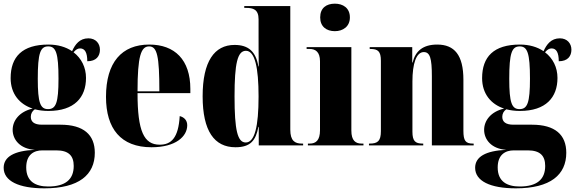

<svg xmlns="http://www.w3.org/2000/svg" viewBox="-33 -793 3136 1047"><path d="M209 234C398 234 484 160 484 40C484 -58 423 -113 297 -113H196C152 -113 135 -130 135 -156C135 -172 142 -187 157 -197C180 -191 205 -188 231 -188C373 -188 436 -262 436 -368C436 -426 411 -475 368 -508C381 -523 391 -529 404 -529C430 -529 443 -506 443 -459C492 -459 512 -487 512 -522C512 -556 489 -584 449 -584C401 -584 377 -551 360 -514C326 -537 282 -550 231 -550C88 -550 25 -483 25 -367C25 -281 74 -224 145 -201C72 -184 36 -135 36 -85C36 -32 76 19 157 24C44 29 -13 62 -13 122C-13 194 69 234 209 234ZM229 -198C187 -198 173 -232 173 -363C173 -504 187 -540 230 -540C272 -540 286 -504 286 -364C286 -232 272 -198 229 -198ZM230 224C161 224 110 197 110 120C110 50 152 27 198 27H274C341 27 369 56 369 112C369 186 323 224 230 224Z M793 10C927 10 988 -50 988 -110C988 -137 971 -154 947 -160C940 -41 901 -4 838 -4C752 -4 717 -77 717 -285H1005V-308C1005 -467 920 -550 781 -550C631 -550 545 -453 545 -265C545 -91 626 10 793 10ZM836 -295H717C717 -488 736 -540 780 -540C824 -540 836 -488 836 -295Z M1251 10C1333 10 1362 -27 1376 -101H1378V0H1620V-10H1613C1575 -10 1550 -25 1550 -86V-760H1299V-750H1309C1347 -750 1377 -742 1377 -688V-591C1377 -551 1377 -497 1378 -431H1376C1362 -513 1321 -548 1246 -548C1136 -548 1072 -458 1072 -268C1072 -78 1136 10 1251 10ZM1307 -16C1262 -16 1246 -84 1246 -267C1246 -447 1262 -516 1308 -516C1357 -516 1377 -425 1377 -267C1377 -103 1356 -16 1307 -16Z M1793 -623C1837 -623 1875 -648 1875 -698C1875 -750 1837 -773 1793 -773C1747 -773 1713 -750 1713 -698C1713 -648 1747 -623 1793 -623ZM1646 0H1949V-10H1939C1906 -10 1883 -26 1883 -81V-536H1639V-526H1656C1687 -526 1712 -510 1712 -459V-83C1712 -27 1689 -10 1656 -10H1646Z M1979 0H2275V-10H2272C2231 -10 2216 -24 2216 -75V-349C2216 -446 2237 -509 2278 -509C2312 -509 2322 -475 2322 -377V0H2550V-10H2546C2506 -10 2494 -25 2494 -80V-358C2494 -493 2445 -550 2351 -550C2273 -550 2232 -514 2217 -452H2215V-536H1983V-526H1987C2028 -526 2044 -513 2044 -462V-78C2044 -24 2027 -10 1983 -10H1979Z M2780 234C2969 234 3055 160 3055 40C3055 -58 2994 -113 2868 -113H2767C2723 -113 2706 -130 2706 -156C2706 -172 2713 -187 2728 -197C2751 -191 2776 -188 2802 -188C2944 -188 3007 -262 3007 -368C3007 -426 2982 -475 2939 -508C2952 -523 2962 -529 2975 -529C3001 -529 3014 -506 3014 -459C3063 -459 3083 -487 3083 -522C3083 -556 3060 -584 3020 -584C2972 -584 2948 -551 2931 -514C2897 -537 2853 -550 2802 -550C2659 -550 2596 -483 2596 -367C2596 -281 2645 -224 2716 -201C2643 -184 2607 -135 2607 -85C2607 -32 2647 19 2728 24C2615 29 2558 62 2558 122C2558 194 2640 234 2780 234ZM2800 -198C2758 -198 2744 -232 2744 -363C2744 -504 2758 -540 2801 -540C2843 -540 2857 -504 2857 -364C2857 -232 2843 -198 2800 -198ZM2801 224C2732 224 2681 197 2681 120C2681 50 2723 27 2769 27H2845C2912 27 2940 56 2940 112C2940 186 2894 224 2801 224Z"/></svg>

Font: Noto Serif Display Condensed Black
Style: Regular
Weight: 900
Width: 3
Designer: Monotype Design Team
Foundry: Monotype Imaging Inc.
Version: Version 2.009